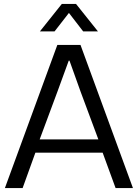

<svg xmlns="http://www.w3.org/2000/svg" viewBox="-20 -958 703 978"><path d="M4.9 0 272 -729H390.1L657.2 0H568.8L502.9 -180.2H160.2L95.2 0ZM182.1 -248H481L390.1 -492.2L334 -648.9H330.1L272.9 -492.2ZM183.1 -797.9 294.9 -938H367.2L479 -797.9H403.8L331.1 -892.1L257.8 -797.9Z"/></svg>

Font: Lumene Sans
Style: Regular
Weight: 400
Designer: Deni Anggara
Version: Version 1.003;Glyphs 3.1.2 (3151)